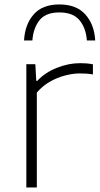

<svg xmlns="http://www.w3.org/2000/svg" viewBox="-20 -822 438 842"><path d="M95.5 0V-540.5H135L139 -467.5H143.5Q177 -503.5 228.5 -524.2Q280 -545 331 -545Q346.5 -545 359.2 -544Q372 -543 387.5 -540V-495.5Q374 -498 359.8 -499Q345.5 -500 330 -500Q301 -500 266.5 -491.2Q232 -482.5 199.2 -464Q166.5 -445.5 141.5 -416V0ZM85.5 -644.5Q89 -714 127.2 -758.2Q165.5 -802.5 240.5 -802.5Q315.5 -802.5 354.8 -758Q394 -713.5 397.5 -644.5H361Q357 -699 328.8 -733.2Q300.5 -767.5 240.5 -767.5Q180.5 -767.5 153.2 -733.2Q126 -699 122 -644.5Z"/></svg>

Font: Encode Sans Expanded Expanded ExtraLight
Style: Regular
Weight: 200
Width: 7
Designer: Multiple Designers
Foundry: Impallari Type
Version: Version 3.000; ttfautohint (v1.8.3) -l 8 -r 50 -G 200 -x 14 